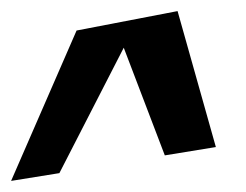

<svg xmlns="http://www.w3.org/2000/svg" viewBox="-102 -683 443 346"><path d="M218 -663 36 -628 -82 -357 5 -371 121 -597 195 -403 287 -418Z"/></svg>

Font: Gamestation Warped
Style: Italic
Weight: 400
Designer: Jonas Hecksher
Foundry: Jonas Hecksher, Playtypeª, e-types AS
Version: Version 1.003